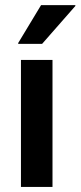

<svg xmlns="http://www.w3.org/2000/svg" viewBox="-20 -736 317 756"><path d="M62.5 0V-500H186.7V0ZM51.7 -563.3V-566.7L141.7 -715.8H276.7V-712.5L145.8 -563.3Z"/></svg>

Font: Funnel Display Light SemiBold
Style: Regular
Weight: 600
Version: Version 1.000